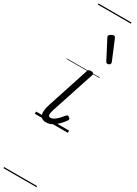

<svg xmlns="http://www.w3.org/2000/svg" viewBox="-381 -1014 1086 1517"><g transform="rotate(30 162.0 -255.0)"><path d="M109 15Q85 15 71 5Q57 -5 52 -22.5Q47 -40 50.5 -64Q54 -88 63 -117L186 -494Q190 -506 196 -510.5Q202 -515 217 -515Q231 -515 237.5 -509Q244 -503 241 -493L113 -103Q105 -78 103 -63Q101 -48 105.5 -41Q110 -34 120 -34Q138 -34 155.5 -45.5Q173 -57 189.5 -75Q206 -93 219 -109Q226 -118 233 -118Q240 -118 247 -112Q256 -105 257 -99Q258 -93 254 -87Q242 -69 220.5 -45Q199 -21 170.5 -3Q142 15 109 15ZM299 -628Q295 -628 291 -630Q287 -632 283 -639L195 -808Q193 -812 192 -815Q191 -818 192 -822Q193 -829 200 -834.5Q207 -840 215.5 -844Q224 -848 232 -848Q243 -848 250 -832L322 -659Q323 -655 323.5 -652Q324 -649 324 -646Q323 -637 314.5 -632.5Q306 -628 299 -628ZM0 486H301V496H0ZM0 -20H301V0H0ZM0 -505H301V-500H0ZM0 -1006H301V-996H0Z"/></g></svg>

Font: Playwrite CA Guides
Style: Regular
Weight: 400
Designer: Veronika Burian, José Scaglione
Foundry: TypeTogether
Version: Version 1.003